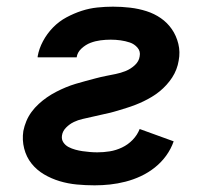

<svg xmlns="http://www.w3.org/2000/svg" viewBox="-20 -548 640 576"><path d="M264 8Q237 8 210.5 5.5Q184 3 159 -4.5Q134 -12 112 -25Q90 -38 74.5 -57.5Q59 -77 52.5 -102.5Q46 -128 50 -155Q53 -170 59 -184.5Q65 -199 74.5 -212Q84 -225 96 -236Q108 -247 121 -256Q134 -265 148.5 -272.5Q163 -280 177.5 -286Q192 -292 207 -296.5Q222 -301 237 -305Q252 -309 267 -313Q282 -317 297 -320Q312 -323 327 -326Q342 -329 357 -335Q372 -341 384.5 -352.5Q397 -364 399 -379Q402 -394 392.5 -405Q383 -416 369.5 -420.5Q356 -425 341.5 -427Q327 -429 312 -429Q297 -429 281.5 -427Q266 -425 251.5 -419.5Q237 -414 224.5 -402.5Q212 -391 210 -376H93V-379Q97 -402 109 -424.5Q121 -447 139 -465.5Q157 -484 179.5 -496Q202 -508 225 -515.5Q248 -523 272 -525.5Q296 -528 319 -528Q345 -528 370.5 -525Q396 -522 419.5 -514.5Q443 -507 462.5 -493.5Q482 -480 495.5 -460.5Q509 -441 515 -416.5Q521 -392 516 -366Q514 -353 509 -340Q504 -327 496.5 -315.5Q489 -304 479.5 -293.5Q470 -283 459 -274Q448 -265 435.5 -257.5Q423 -250 410.5 -244Q398 -238 385 -233Q372 -228 359 -224Q346 -220 333 -216Q320 -212 307 -209Q294 -206 280.5 -203Q267 -200 254 -197Q241 -194 227.5 -191Q214 -188 201.5 -182Q189 -176 178.5 -165.5Q168 -155 166 -142Q164 -130 170 -121Q176 -112 185.5 -107Q195 -102 206 -99Q217 -96 227.5 -94.5Q238 -93 249.5 -92Q261 -91 272 -91Q291 -91 309.5 -94Q328 -97 346 -105.5Q364 -114 378 -128.5Q392 -143 399 -161L501 -124Q493 -101 478.5 -81Q464 -61 444.5 -45.5Q425 -30 402.5 -19.5Q380 -9 356.5 -3Q333 3 310 5.5Q287 8 264 8Z"/></svg>

Font: Iosevka Extended
Style: Bold Italic
Weight: 700
Width: 7
Italic angle: -9°
Monospace: yes
Designer: Belleve Invis
Foundry: Belleve Invis
Version: Version 32.5.0; ttfautohint (v1.8.4)